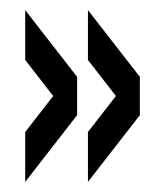

<svg xmlns="http://www.w3.org/2000/svg" viewBox="-20 -463 328 381"><path d="M30 -102 133 -234.5V-310.5L30 -443V-344L85.5 -272.5L30 -201ZM154.5 -102 257.5 -234.5V-310.5L154.5 -443V-344L210 -272.5L154.5 -201Z"/></svg>

Font: League Gothic SemiCondensed
Style: Regular
Weight: 400
Width: 4
Designer: The League of Moveable Type
Version: Version 1.600; ttfautohint (v1.8.3)